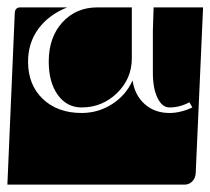

<svg xmlns="http://www.w3.org/2000/svg" viewBox="-20 -510 570 520"><path d="M0 -10 20 -475Q21 -490 35 -490H162Q112 -470 84 -432Q56 -394 56 -343Q56 -280 96 -242Q136 -204 201 -204Q246 -204 283.5 -228Q321 -252 339 -292Q345 -252 372 -228Q399 -204 439 -204Q469 -204 501 -219L493 -233Q467 -219 439 -219Q419 -219 406.5 -245Q394 -271 394 -313V-426L396 -490H530L510 -40Q509 -27 500.5 -18.5Q492 -10 480 -10ZM112 -343Q112 -409 149 -449.5Q186 -490 244 -490H337V-352Q337 -297 297 -258Q257 -219 201 -219Q161 -219 136.5 -253Q112 -287 112 -343Z"/></svg>

Font: PrimecolorCV1
Style: Medium
Weight: 500
Designer: gluk
Foundry: gluk
Version: Version 0.672